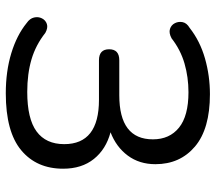

<svg xmlns="http://www.w3.org/2000/svg" viewBox="-62 -692 763 680"><g transform="rotate(90 320.0 -352.5)"><path d="M311 9Q233 9 169 -10.5Q105 -30 62 -65Q46 -76 42.5 -91Q39 -106 45.5 -119Q52 -132 65.5 -136.5Q79 -141 97 -131Q140 -97 191 -82Q242 -67 306 -67Q401 -67 446 -100Q491 -133 491 -198Q491 -321 334 -321H194Q155 -321 155 -357Q155 -393 194 -393H318Q474 -393 474 -512Q474 -571 432.5 -604.5Q391 -638 307 -638Q254 -638 205.5 -624Q157 -610 116 -578Q97 -568 83 -572.5Q69 -577 62.5 -590Q56 -603 59 -617.5Q62 -632 79 -642Q126 -679 187.5 -696.5Q249 -714 314 -714Q437 -714 499.5 -661Q562 -608 562 -521Q562 -464 531.5 -423Q501 -382 449 -362Q509 -346 543.5 -303Q578 -260 578 -194Q578 -100 512.5 -45.5Q447 9 311 9Z"/></g></svg>

Font: Chiron GoRound TC N
Style: Regular
Weight: 350
Designer: Ryoko NISHIZUKA 西塚涼子 (kana, bopomofo & ideographs); Paul D. Hunt (Latin, Greek & Cyrillic); Sandoll Communications 산돌커뮤니
Foundry: Adobe
Version: Version 1.000;hotconv 1.1.1;makeotfexe 2.6.0